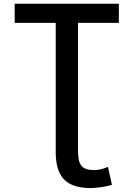

<svg xmlns="http://www.w3.org/2000/svg" viewBox="-20 -751 693 1001"><path d="M270.5 -631.8H56.6V-731.4H599.6V-631.8H386.7V37.1Q386.7 92.8 405.3 114.3Q423.8 135.7 469.7 135.7Q504.9 135.7 543 119.1L563.5 212.9Q506.8 228.5 452.1 229.5Q358.4 229.5 314.5 185.1Q270.5 140.6 270.5 42Z"/></svg>

Font: Gen Shin Gothic Medium
Style: Regular
Weight: 500
Designer: [Source Han Sans]
Ryoko NISHIZUKA  (kana & ideographs); Paul D. Hunt (Latin, Greek & Cyrillic); Wenlong ZHANG  (bopomofo
Version: Version 1.002.20150607